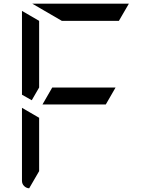

<svg xmlns="http://www.w3.org/2000/svg" viewBox="-20 -1020 856 1040"><path d="M210 -454 263 -546H606L553 -454ZM192 -546 152 -477 99 -507V-959V-961L192 -907ZM315 -907 155 -1000H676H678L624 -907ZM138 0Q122 -1 110.5 -12.5Q99 -24 99 -41V-436L192 -382V-93Z"/></svg>

Font: DSEG7 Modern Mini
Style: Regular
Weight: 400
Designer: Keshikan(Twitter:@keshinomi_88pro)
Version: Version 0.46